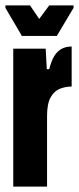

<svg xmlns="http://www.w3.org/2000/svg" viewBox="-23 -690 292 710"><path d="M26 0V-510H146L150 -434H159Q167 -466 178.5 -484Q190 -502 206 -510Q222 -518 242 -518V-370Q220 -370 199 -362Q178 -354 164.5 -330.5Q151 -307 151 -261V0ZM58 -557 -3 -661V-670H88L122 -620L159 -670H249V-661L187 -557Z"/></svg>

Font: Saira UltraCondensed Black
Style: Regular
Weight: 900
Width: 1
Designer: Hector Gatti with collaboration of the Omnibus-Type team
Foundry: Omnibus-Type
Version: Version 1.101